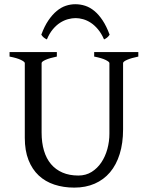

<svg xmlns="http://www.w3.org/2000/svg" viewBox="-20 -857 694 892"><path d="M622.6 -594.2Q589.4 -587.4 570.6 -579.1Q551.8 -570.8 551.8 -564V-255.9Q551.8 -191.9 536.1 -141.6Q520.5 -91.3 491.2 -56.6Q461.9 -22 419.9 -3.7Q377.9 14.6 325.2 14.6Q274.9 14.6 232.7 0.7Q190.4 -13.2 159.9 -41.7Q129.4 -70.3 112.3 -113.8Q95.2 -157.2 95.2 -216.8V-564Q95.2 -569.8 77.4 -578.6Q59.6 -587.4 24.4 -594.2V-615.2H244.1V-594.2Q210.9 -587.4 192.1 -579.1Q173.3 -570.8 173.3 -564V-241.2Q173.3 -194.3 184.3 -157.2Q195.3 -120.1 217 -94.5Q238.8 -68.8 270.5 -55.2Q302.2 -41.5 344.2 -41.5Q378.9 -41.5 405.8 -58.3Q432.6 -75.2 450.9 -102.5Q469.2 -129.9 478.8 -164.8Q488.3 -199.7 488.3 -235.8V-564Q488.3 -569.8 470.5 -578.6Q452.6 -587.4 417.5 -594.2V-615.2H622.6ZM171.9 -695.8Q186.5 -735.4 204.8 -762.2Q223.1 -789.1 243.4 -805.9Q263.7 -822.8 285.6 -830.1Q307.6 -837.4 329.6 -837.4Q353.5 -837.4 376 -830.1Q398.4 -822.8 418.7 -805.9Q439 -789.1 456.8 -762.2Q474.6 -735.4 489.3 -695.8Q483.4 -687 477.5 -682.4Q471.7 -677.7 463.4 -673.8Q451.2 -701.7 435.3 -720.7Q419.4 -739.7 401.9 -751.2Q384.3 -762.7 366 -767.8Q347.7 -772.9 331.5 -772.9Q314.5 -772.9 295.7 -767.8Q276.9 -762.7 259 -751.2Q241.2 -739.7 225.3 -720.7Q209.5 -701.7 197.8 -673.8Q189.5 -677.7 183.6 -682.4Q177.7 -687 171.9 -695.8Z"/></svg>

Font: Gentium Plus
Style: Regular
Weight: 400
Designer: J. Victor Gaultney, Annie Olsen, Iska Routamaa
Foundry: SIL International
Version: Version 1.510